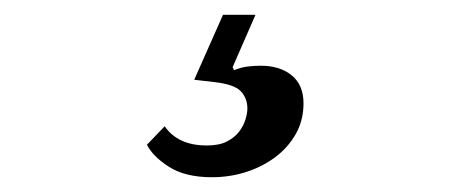

<svg xmlns="http://www.w3.org/2000/svg" viewBox="-20 -31 640 260"><path d="M267 209Q231 209 209 195Q187 181 179 165L203 140Q221 166 260 166Q277 166 287.5 160.5Q298 155 304 147Q310 139 312.5 130.5Q315 122 315 116Q315 102 306 92.5Q297 83 269 80L243 77L282 -11H326L295 60L297 64Q307 60 316 59Q325 58 333 58Q359 58 375 71Q391 84 391 109Q391 132 380.5 150.5Q370 169 352.5 182Q335 195 313 202Q291 209 267 209Z"/></svg>

Font: IBM Plex Serif Medm
Style: Italic
Weight: 500
Italic angle: -14°
Designer: Mike Abbink, Paul van der Laan, Pieter van Rosmalen
Foundry: Bold Monday
Version: Version 3.001